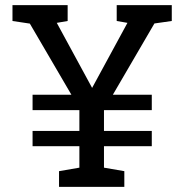

<svg xmlns="http://www.w3.org/2000/svg" viewBox="-20 -731 717 751"><path d="M651.9 -648.9 584 -639.2 421.4 -360.4H573.7V-300.3H386.7V-218.8H573.7V-159.2H386.7V-75.2L466.3 -61.5V0H210.9V-61.5L290.5 -75.2V-159.2H107.4V-218.8H290.5V-300.3H107.4V-360.4H259.3L96.7 -638.7L28.8 -648.9V-710.9H244.6V-648.9L202.1 -641.6L340.3 -387.2L478.5 -641.6L436.5 -648.9V-710.9H651.9Z"/></svg>

Font: TypoPRO Roboto Slab
Style: Regular
Weight: 400
Designer: Google
Version: Version 1.100263; 2013; ttfautohint (v0.94.20-1c74) -l 8 -r 